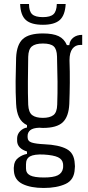

<svg xmlns="http://www.w3.org/2000/svg" viewBox="-20 -773 436 953"><path d="M197 160Q133 160 92.5 140.5Q52 121 49 76Q49 71 48.5 65.5Q48 60 49 55Q50 26 70.5 10.5Q91 -5 114 -9V-21Q67 -36 65 -72V-88Q66 -108 80.5 -122.5Q95 -137 114 -140V-152Q87 -165 74.5 -191Q62 -217 60 -257Q57 -316 57.5 -369.5Q58 -423 60 -487Q63 -552 93.5 -579.5Q124 -607 193 -607Q243 -607 271 -593.5Q299 -580 312 -549H324Q326 -572 343.5 -586Q361 -600 388 -600V-550H379Q354 -550 339.5 -531Q325 -512 325 -474Q327 -416 326.5 -362Q326 -308 324 -257Q321 -194 291.5 -166Q262 -138 193 -138Q188 -138 183.5 -138.5Q179 -139 175 -139Q144 -138 130.5 -127Q117 -116 117 -98V-92Q117 -72 137.5 -65.5Q158 -59 200 -57Q272 -54 310.5 -33.5Q349 -13 351 40Q353 52 351 65Q349 120 305.5 140Q262 160 197 160ZM193 -188Q227 -188 245 -201.5Q263 -215 264 -254Q266 -311 265.5 -368Q265 -425 263 -493Q262 -529 246.5 -543Q231 -557 193 -557Q155 -557 138 -542.5Q121 -528 120 -491Q119 -424 118.5 -368Q118 -312 120 -253Q122 -215 140 -201.5Q158 -188 193 -188ZM198 108Q245 108 267 97Q289 86 293 61Q294 51 293 40Q290 18 268 7.5Q246 -3 197 -6Q150 -8 129.5 3Q109 14 109 42V63Q109 87 129.5 97.5Q150 108 198 108ZM80 -753H124Q124 -717 139.5 -702.5Q155 -688 193 -688Q230 -688 245.5 -702.5Q261 -717 262 -753H306Q303 -697 276.5 -673.5Q250 -650 193 -650Q135 -650 108.5 -673.5Q82 -697 80 -753Z"/></svg>

Font: Big Shoulders Text Light
Style: Regular
Weight: 300
Designer: Patric King
Foundry: XO Type Co
Version: Version 1.000; ttfautohint (v1.8.2)